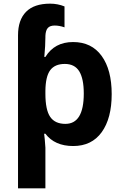

<svg xmlns="http://www.w3.org/2000/svg" viewBox="-20 -785 673 1045"><path d="M227.1 -291V-274.9Q227.1 -187 253.2 -148.9Q279.3 -110.8 335.9 -110.8Q436 -110.8 436 -275.9Q436 -356.4 411.4 -396.7Q386.7 -437 332.8 -437Q278.8 -437 253.4 -403.1Q228 -369.1 227.1 -291ZM227.1 -57.1H220.2L223.6 -26.9L227.1 19V240.2H78.1V-592.8Q78.1 -676.3 121.8 -720.7Q165.5 -765.1 252.9 -765.1Q293.9 -765.1 331.1 -750V-636.2Q303.2 -646 277.8 -646Q252.4 -646 240.5 -633.1Q228.5 -620.1 227.1 -589.8V-583Q227.1 -538.6 221.2 -475.1H227.1Q276.9 -556.2 377.7 -556.2Q478.5 -556.2 533.2 -480.7Q587.9 -405.3 587.9 -272.9Q587.9 -140.6 533.4 -65.4Q479 9.8 378.4 9.8Q277.8 9.8 227.1 -57.1Z"/></svg>

Font: NotoSans-Bold
Style: Bold
Weight: 700
Designer: Monotype Design team
Foundry: Monotype Imaging Inc.
Version: Version 1.04